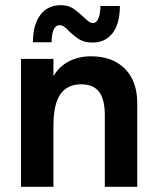

<svg xmlns="http://www.w3.org/2000/svg" viewBox="-20 -720 604 740"><path d="M61 -493H186V-427Q210 -466 247.5 -484.5Q285 -503 330 -503Q414 -503 461.5 -455Q509 -407 509 -322V0H384V-276Q384 -337 362 -366Q340 -395 293 -395Q239 -395 212.5 -356.5Q186 -318 186 -236V0H61ZM247 -599Q235 -612 226.5 -617.5Q218 -623 209 -623Q195 -623 187 -606Q179 -589 179 -557H107Q107 -625 135.5 -662.5Q164 -700 214 -700Q241 -700 259 -689Q277 -678 299 -657Q313 -644 321.5 -637.5Q330 -631 339 -631Q351 -631 359 -648.5Q367 -666 367 -697H442Q442 -629 414 -592.5Q386 -556 337 -556Q307 -556 288 -567Q269 -578 247 -599Z"/></svg>

Font: Hanken Grotesk
Style: Bold
Weight: 700
Designer: Alfredo Marco Pradil
Foundry: Hanken Design Co.
Version: Version 3.014